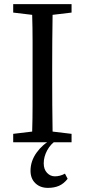

<svg xmlns="http://www.w3.org/2000/svg" viewBox="-20 -690 411 931"><path d="M44 -629V-670H327V-629L235 -618Q234 -554 233.5 -489Q233 -424 233 -359V-310Q233 -246 233.5 -181.5Q234 -117 235 -52L327 -41V0H44V-41L136 -52Q138 -115 138 -180Q138 -245 138 -310V-359Q138 -424 138 -489Q138 -554 136 -618ZM212 221Q175 221 151.5 198.5Q128 176 128 138Q128 91 157.5 50Q187 9 229 -12V-13H258Q226 7 209 38.5Q192 70 192 102Q192 131 208 148Q224 165 246 165Q258 165 270 162Q282 159 295 152L308 177Q289 201 266 211Q243 221 212 221Z"/></svg>

Font: Source Serif 4
Style: Regular
Weight: 400
Designer: Frank Grießhammer
Foundry: Adobe
Version: Version 4.005;hotconv 1.1.0;makeotfexe 2.6.0